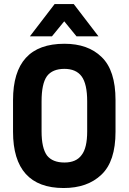

<svg xmlns="http://www.w3.org/2000/svg" viewBox="-20 -923 640 956"><path d="M347.2 -902.8 470.2 -742.2H360.8L299.8 -816.9L238.8 -742.2H128.9L252 -902.8ZM44.9 -424.8Q44.9 -705.1 300.8 -705.1Q418.5 -705.1 485.8 -639.2Q555.2 -572.8 555.2 -424.8V-267.1Q555.2 -119.1 484.9 -53.2Q415.5 13.2 296.9 13.2Q171.4 13.2 108.2 -57.1Q44.9 -127.4 44.9 -267.1ZM386.2 -150.9Q414.1 -186 414.1 -269V-418Q414.1 -505.4 386.2 -543Q358.4 -580.1 300.8 -580.1Q241.2 -580.1 213.9 -543.9Q187 -506.8 187 -418V-269Q187 -186 213.9 -148.9Q241.7 -113.8 300.8 -113.8Q359.4 -113.8 386.2 -150.9Z"/></svg>

Font: D-DIN-PRO ExtraBold
Style: Bold
Weight: 800
Designer: Charles Nix
Foundry: CyberFei
Version: Version 1.000;hotconv 1.0.109;makeotfexe 2.5.65596